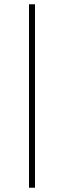

<svg xmlns="http://www.w3.org/2000/svg" viewBox="-20 -880 300 900"><path d="M116 -860H144V0H116Z"/></svg>

Font: Spartan MB
Style: Regular
Weight: 250
Designer: Matt Bailey
Foundry: Matt Bailey
Version: Version 1.000